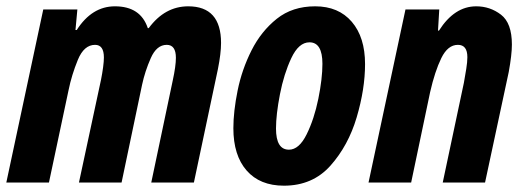

<svg xmlns="http://www.w3.org/2000/svg" viewBox="-30 -578 1663 608"><path d="M125 0 187 -292Q197 -341 216.5 -388.5Q236 -436 271 -436Q299 -436 299 -396Q299 -384 296.5 -365Q294 -346 290 -326L220 0H355L420 -310Q429 -352 447.5 -394Q466 -436 498 -436Q527 -436 527 -395Q527 -369 517 -323L449 0H584L660 -359Q670 -409 670 -442Q670 -558 566 -558Q492 -558 441 -489H438Q415 -558 334 -558Q261 -558 213 -483H209L215 -548H107L-10 0Z M1126 -375Q1126 -460 1084 -509Q1042 -558 968 -558Q896 -558 846.5 -518.5Q797 -479 766.5 -418.5Q736 -358 722.5 -291.5Q709 -225 709 -172Q709 -86 751 -38Q793 10 869 10Q960 10 1016.5 -53.5Q1073 -117 1099.5 -206.5Q1126 -296 1126 -375ZM844 -171Q844 -215 856.5 -279.5Q869 -344 892.5 -394Q916 -444 950 -444Q991 -444 991 -376Q991 -329 978 -265Q965 -201 941 -152.5Q917 -104 885 -104Q844 -104 844 -171Z M1272 0 1332 -286Q1347 -352 1367.5 -394Q1388 -436 1420 -436Q1450 -436 1450 -397Q1450 -382 1446.5 -360Q1443 -338 1439 -316L1372 0H1506L1581 -350Q1591 -405 1591 -437Q1591 -505 1556.5 -531.5Q1522 -558 1478 -558Q1409 -558 1360 -481H1357L1361 -548H1254L1137 0Z"/></svg>

Font: Noto Sans UI Condensed ExtraBold
Style: Italic
Weight: 800
Width: 3
Designer: Monotype Design Team
Foundry: Monotype Imaging Inc.
Version: 1.001